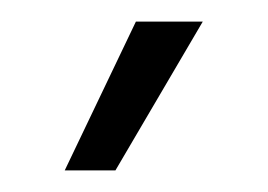

<svg xmlns="http://www.w3.org/2000/svg" viewBox="-20 -902 248 178"><path d="M40 -744 106 -882H168L87 -744Z"/></svg>

Font: Mona Sans Light
Style: Regular
Weight: 300
Designer: Deni Anggara
Foundry: GitHub
Version: Version 2.000